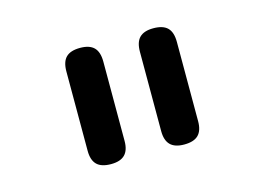

<svg xmlns="http://www.w3.org/2000/svg" viewBox="-56 -857 712 517"><g transform="rotate(-15 300.0 -598.0)"><path d="M351 -487V-708Q351 -735 363.5 -747.5Q376 -760 402 -760Q429 -760 441.5 -747.5Q454 -735 454 -708V-487Q454 -461 441.5 -448.5Q429 -436 402 -436Q376 -436 363.5 -448.5Q351 -461 351 -487ZM146 -487V-708Q146 -735 158.5 -747.5Q171 -760 198 -760Q224 -760 236.5 -747.5Q249 -735 249 -708V-487Q249 -461 236.5 -448.5Q224 -436 198 -436Q171 -436 158.5 -448.5Q146 -461 146 -487Z"/></g></svg>

Font: Maple Mono NL Medium
Style: Regular
Weight: 500
Monospace: yes
Designer: subframe7536
Version: Version 7.000